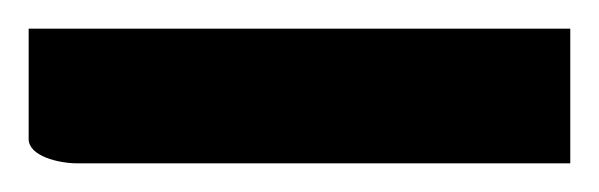

<svg xmlns="http://www.w3.org/2000/svg" viewBox="-54 -113 418 134"><path d="M0 1H344V-93H-34V-16C-34 -4 -13 1 0 1Z"/></svg>

Font: Iranian Serif 
Style: Regular
Weight: 400
Designer: Hooman Mehr, Hadi Navid in Neviseh Pardaz Co. Ltd. (http://nevisa.com)
Foundry: http://font-store.ir
Version: 5.0.2 build 3/9/1393